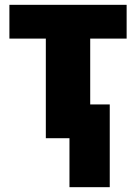

<svg xmlns="http://www.w3.org/2000/svg" viewBox="-20 -573 565 796"><path d="M505 -413H354V-140H435V203H268V0H170V-413H19V-553H505Z"/></svg>

Font: Noto Sans Display Black Narrow
Style: Regular
Weight: 900
Width: 4
Designer: Monotype Design team
Foundry: Monotype Imaging Inc.
Version: Version 1.000